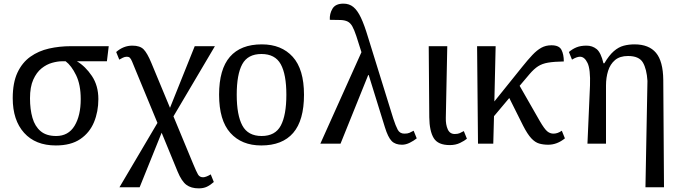

<svg xmlns="http://www.w3.org/2000/svg" viewBox="-20 -790 3740 1056"><path d="M287 10Q175 10 112.5 -59.5Q50 -129 50 -250Q50 -335 76 -390.5Q102 -446 147 -478Q192 -510 249.5 -523Q307 -536 370 -536H578L568 -453H403Q450 -425 485.5 -372Q521 -319 521 -245Q521 -176 497 -118Q473 -60 421.5 -25Q370 10 287 10ZM289 -42Q356 -42 390 -98Q424 -154 424 -245Q424 -324 398.5 -376.5Q373 -429 341 -453H321Q297 -453 266.5 -444.5Q236 -436 208.5 -414Q181 -392 163 -352Q145 -312 145 -249Q145 -189 158.5 -142Q172 -95 203.5 -68.5Q235 -42 289 -42Z M637 240 846 -114 726 -404Q713 -436 706.5 -451.5Q700 -467 694 -472.5Q688 -478 678 -478Q666 -478 655.5 -472.5Q645 -467 636 -462L619 -504Q659 -539 708 -539Q750 -539 770 -518.5Q790 -498 812 -445L915 -197L1051 -536H1162L934 -150L1043 113Q1060 154 1069 169.5Q1078 185 1097 185Q1105 185 1116.5 180.5Q1128 176 1139 169L1156 211Q1137 228 1118 237Q1099 246 1073 246Q1031 246 1005 226.5Q979 207 957 154L869 -60L748 240Z M1417 10Q1309 10 1247 -59Q1185 -128 1185 -269Q1185 -409 1244.5 -477.5Q1304 -546 1420 -546Q1528 -546 1590 -477.5Q1652 -409 1652 -269Q1652 -128 1592.5 -59Q1533 10 1417 10ZM1419 -42Q1494 -42 1524.5 -99.5Q1555 -157 1555 -269Q1555 -381 1524 -437Q1493 -493 1418 -493Q1343 -493 1312.5 -437Q1282 -381 1282 -269Q1282 -157 1313 -99.5Q1344 -42 1419 -42Z M1742 0 1968 -503Q1951 -558 1939.5 -592.5Q1928 -627 1917.5 -645.5Q1907 -664 1892 -671.5Q1877 -679 1854 -680Q1831 -681 1794 -681Q1792 -714 1808.5 -742Q1825 -770 1869 -770Q1901 -770 1923.5 -751.5Q1946 -733 1965 -693Q1984 -653 2004 -586L2143 -138Q2156 -98 2167.5 -76.5Q2179 -55 2204 -55Q2222 -55 2232 -59.5Q2242 -64 2255 -71L2272 -29Q2256 -16 2234 -5Q2212 6 2191 6Q2154 6 2134 -14.5Q2114 -35 2097 -90L2008 -377H2005L1853 0Z M2454 8Q2389 8 2365.5 -30.5Q2342 -69 2341 -145L2338 -536H2440L2432 -142Q2431 -105 2442.5 -79Q2454 -53 2481 -53Q2498 -53 2508 -57.5Q2518 -62 2531 -69L2548 -27Q2535 -16 2510.5 -4Q2486 8 2454 8Z M2609 0 2604 -536H2706L2699 -232L2851 -421Q2883 -461 2908 -487.5Q2933 -514 2957.5 -527.5Q2982 -541 3013 -541Q3055 -541 3068 -516Q3081 -491 3081 -452Q3027 -451 2994.5 -445.5Q2962 -440 2939.5 -425.5Q2917 -411 2893 -383L2838 -318L2949 -124Q2974 -81 2989.5 -68Q3005 -55 3024 -55Q3047 -55 3070 -71L3087 -29Q3044 6 2995 6Q2968 6 2945.5 -0.5Q2923 -7 2902 -29.5Q2881 -52 2857 -99L2781 -251L2697 -151L2693 0Z M3530 240 3541 -345Q3537 -410 3516 -446Q3495 -482 3434 -482Q3389 -482 3362.5 -459.5Q3336 -437 3324.5 -400Q3313 -363 3313 -320V0H3211L3225 -320Q3228 -409 3211.5 -443.5Q3195 -478 3170 -478Q3152 -478 3126 -462L3109 -504Q3129 -521 3151.5 -530Q3174 -539 3206 -539Q3238 -539 3261.5 -520Q3285 -501 3299 -442H3304Q3330 -486 3356 -508.5Q3382 -531 3410 -538.5Q3438 -546 3470 -546Q3549 -546 3588 -499.5Q3627 -453 3628 -350L3632 240Z"/></svg>

Font: NotoSerif-Regular
Style: Regular
Weight: 400
Designer: Monotype Design Team
Foundry: Monotype Imaging Inc.
Version: Version 2.007; ttfautohint (v1.8) -l 8 -r 50 -G 200 -x 14 -D